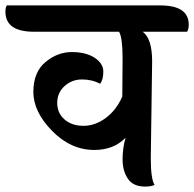

<svg xmlns="http://www.w3.org/2000/svg" viewBox="-87 -682 716 708"><path d="M364 -326 365 -468Q365 -543 352 -565H38Q-67 -565 -67 -639Q-67 -654 -62 -662H504Q609 -662 609 -591Q609 -575 603 -565H439Q474 -540 474 -456L469 -98Q469 -22 483 0Q470 6 448 6Q404 6 384.5 -23Q365 -52 365 -94Q365 -136 376 -174Q332 -129 261 -129Q174 -129 105 -199.5Q36 -270 36 -343Q36 -416 80.5 -453Q125 -490 177.5 -490Q230 -490 262 -469Q294 -448 294 -418Q294 -388 282 -373Q253 -389 215.5 -389Q178 -389 151 -364.5Q124 -340 124 -302.5Q124 -265 151 -241.5Q178 -218 221 -218Q264 -218 303 -247Q342 -276 364 -326Z"/></svg>

Font: Laila SemiBold
Style: Regular
Weight: 600
Designer: Hitesh Malaviya
Foundry: Indian Type Foundry
Version: Version 1.302;PS 1.0;hotconv 1.0.78;makeotf.lib2.5.61930; tt